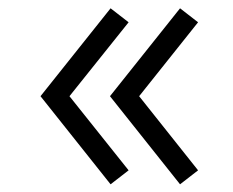

<svg xmlns="http://www.w3.org/2000/svg" viewBox="-20 -508 576 474"><path d="M424.5 -53 251.5 -270.5 424.5 -487.5 469 -453 323.5 -270.5 469 -87.5ZM253 -53 80 -270.5 253 -487.5 297.5 -453 151.5 -270.5 297.5 -87.5Z"/></svg>

Font: Vela Sans
Style: Regular
Weight: 400
Designer: Principal design: Mikhail Sharanda - project Manrope.
Design modification: Ravid Balaliev
Foundry: Mikhail Sharanda
Version: Version 1.001;August 23, 2023;FontCreator 14.0.0.2901 64-bit